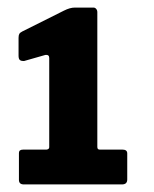

<svg xmlns="http://www.w3.org/2000/svg" viewBox="-20 -867 407 507"><path d="M316 -462V-393Q316 -380 302 -380H43Q30 -380 30 -392V-462Q30 -468 33 -470Q36 -472 42 -472H103Q105 -472 107.5 -473.5Q110 -475 110 -478V-714Q110 -723 100 -722L44 -706H41Q35 -706 32 -709Q29 -712 29 -720V-767Q29 -774 31 -777.5Q33 -781 39 -784L149 -839Q157 -843 164 -845Q171 -847 178 -847H227Q231 -847 234 -843.5Q237 -840 237 -835V-479Q237 -472 243 -472H303Q316 -472 316 -462Z"/></svg>

Font: Libre Franklin ExtraBold
Style: Regular
Weight: 800
Designer: Pablo Impallari, Rodrigo Fuenzalida
Foundry: Impallari Type
Version: Version 1.002; ttfautohint (v1.5)